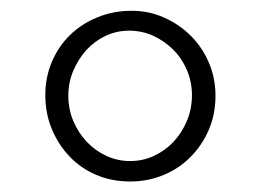

<svg xmlns="http://www.w3.org/2000/svg" viewBox="-20 -773 485 358"><path d="M225.6 -752.9Q257.8 -752.9 286.1 -740.2Q314.5 -727.5 335.9 -706.1Q357.4 -684.6 369.6 -655.8Q381.8 -627 381.8 -594.7Q381.8 -560.5 369.6 -531.7Q357.4 -502.9 335.9 -481Q314.5 -459 285.2 -446.8Q255.9 -434.6 222.7 -434.6Q188.5 -434.6 159.7 -446.8Q130.9 -459 109.9 -481Q88.9 -502.9 76.7 -532.2Q64.5 -561.5 64.5 -595.7Q64.5 -628.9 76.7 -657.7Q88.9 -686.5 110.4 -707.5Q131.8 -728.5 161.6 -740.7Q191.4 -752.9 225.6 -752.9ZM220.7 -715.8Q197.3 -715.8 176.8 -706.1Q156.2 -696.3 141.1 -679.7Q126 -663.1 116.7 -641.1Q107.4 -619.1 107.4 -594.7Q107.4 -569.3 116.7 -547.4Q126 -525.4 141.6 -508.8Q157.2 -492.2 178.2 -482.4Q199.2 -472.7 222.7 -472.7Q246.1 -472.7 267.1 -482.4Q288.1 -492.2 303.7 -508.8Q319.3 -525.4 328.6 -547.9Q337.9 -570.3 337.9 -595.7Q337.9 -620.1 328.6 -642.1Q319.3 -664.1 303.2 -680.2Q287.1 -696.3 266.1 -706.1Q245.1 -715.8 220.7 -715.8Z"/></svg>

Font: Jomolhari
Style: Regular
Weight: 400
Designer: Christopher J. Fynn
Foundry: Christopher  J.  Fynn (Karma Drubgy¸ Tenzin).
Version: Version 1.000